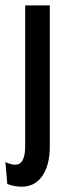

<svg xmlns="http://www.w3.org/2000/svg" viewBox="-58 -548 236 712"><path d="M-31 134.3 -38 53Q-0.3 70.7 17.5 56.5Q35.3 42.3 35.3 -6V-528H126.7V-5.3Q126.7 64.3 99 104.3Q71.3 144.3 22.7 144.3Q-5 144.3 -31 134.3Z"/></svg>

Font: Bricolage Grotesque 96pt Condensed ExBd
Style: Regular
Weight: 800
Width: 3
Designer: Mathieu Triay
Foundry: Atelier Triay
Version: Version 1.001;Glyphs 3.2 (3207)